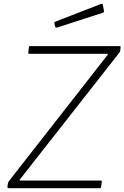

<svg xmlns="http://www.w3.org/2000/svg" viewBox="-20 -983 650 1003"><path d="M27 0Q23 0 20.5 -2Q18 -4 19 -8L21 -23Q22 -28 23.5 -31.5Q25 -35 29 -40L542 -696Q544 -699 543 -700.5Q542 -702 539 -702H134Q126 -702 128 -710L131 -737Q132 -740 133 -741Q134 -742 137 -742H604Q611 -742 610 -735L608 -718Q607 -714 606 -712Q605 -710 602 -706L85 -47Q79 -40 86 -40H505Q508 -40 510 -38.5Q512 -37 512 -34L508 -6Q507 -3 506 -1.5Q505 0 501 0H27ZM517 -959 523 -927Q524 -923 523 -920.5Q522 -918 516 -916L278 -839Q274 -838 271 -839.5Q268 -841 268 -845L264 -860Q263 -868 267 -869L509 -963Q511 -964 514 -962.5Q517 -961 517 -959Z"/></svg>

Font: Libre Franklin Thin Thin
Style: Italic
Weight: 250
Italic angle: -8°
Version: Version 3.000